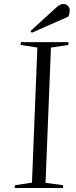

<svg xmlns="http://www.w3.org/2000/svg" viewBox="-20 -941 380 961"><path d="M167 -703 83 -716 85 -730H323L322 -716L235 -703L208 -26L296 -14L295 0H53L55 -14L140 -27ZM259 -901Q280 -921 297 -921Q312 -921 320.5 -911Q329 -901 329 -891Q329 -875 322 -858L139 -777L133 -786Z"/></svg>

Font: Literata 72pt Light
Style: Italic
Weight: 300
Italic angle: -2°
Designer: Latin by Veronika Burian and Jose Scaglione. Greek by Irene Vlachou. Cyrillic by Vera Evstafieva
Foundry: TypeTogether
Version: Version 3.002